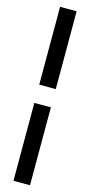

<svg xmlns="http://www.w3.org/2000/svg" viewBox="-151 -834 500 1067"><g transform="rotate(15 99.5 -300.5)"><path d="M51.8 -800.8H147V-353H51.8ZM147 -248V200.2H51.8V-248Z"/></g></svg>

Font: Overused Grotesk Medium
Style: Regular
Weight: 500
Version: Version 0.002